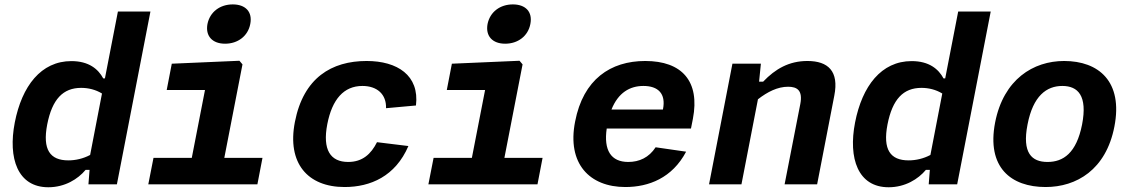

<svg xmlns="http://www.w3.org/2000/svg" viewBox="-20 -816 5000 850"><path d="M45.5 -274C14.5 -114.5 58.5 13 194 13C267 13 325 -23 359 -64H376.5L371.5 0H497.5L646 -765H502L444.5 -469H437C415 -510 373.5 -545.5 296 -545.5C161.5 -545.5 77 -435 45.5 -274ZM189 -265C211 -377 259 -427 339.5 -427C370.5 -427 403 -419.5 431.5 -402L379 -130C348 -113.5 314.5 -106 282.5 -106C201.5 -106 167.5 -153.5 189 -265Z M636.5 0H1119.5L1142 -117H973L1053.5 -531L1040 -547L740.5 -534L718 -417.5H887.5L829 -117H659.5ZM976.5 -622.5C1033 -622.5 1078 -656.5 1088 -710C1098.5 -763.5 1067 -796.5 1010.5 -796.5C954 -796.5 909.5 -763.5 898.5 -710C888.5 -656.5 920 -622.5 976.5 -622.5Z M1788 -169.5 1649 -186.5C1623 -134.5 1585 -99 1521.5 -99C1442.5 -99 1407 -153 1429 -266.5C1450.5 -376.5 1502 -435.5 1584.5 -435.5C1649.5 -435.5 1691 -398.5 1689 -337L1821.5 -349C1837.5 -482.5 1739 -546 1603 -546C1448.5 -546 1323.5 -472 1285.5 -276C1250 -93.5 1342 12 1505.5 12C1620 12 1730.5 -35.5 1788 -169.5Z M1876.5 0H2359.5L2382 -117H2213L2293.5 -531L2280 -547L1980.5 -534L1958 -417.5H2127.5L2069 -117H1899.5ZM2216.5 -622.5C2273 -622.5 2318 -656.5 2328 -710C2338.5 -763.5 2307 -796.5 2250.5 -796.5C2194 -796.5 2149.5 -763.5 2138.5 -710C2128.5 -656.5 2160 -622.5 2216.5 -622.5Z M2526 -277.5C2489.5 -91.5 2590 12 2748.5 12C2852 12 2956 -28 3017.5 -144.5L2882.5 -164C2853 -118.5 2810 -99 2761.5 -99C2684.5 -99 2652 -151 2666 -247H3039L3047.5 -290C3079.5 -456.5 2999 -546 2836.5 -546C2683 -546 2562 -465 2526 -277.5ZM2687 -331C2717 -406 2768.5 -435.5 2828.5 -435.5C2893 -435.5 2929 -402 2915 -332V-331Z M3597.5 0 3673.5 -392.5C3695 -501 3646 -546 3554.5 -546C3473 -546 3412.5 -511 3358.5 -454.5H3340.5L3348.5 -534H3222.5L3119 0H3262.5L3335.5 -376.5C3378 -409.5 3422.5 -432 3469 -432C3509.5 -432 3534.5 -415.5 3523 -355.5L3453.5 0Z M3765.5 -274C3734.5 -114.5 3778.5 13 3914 13C3987 13 4045 -23 4079 -64H4096.5L4091.5 0H4217.5L4366 -765H4222L4164.5 -469H4157C4135 -510 4093.5 -545.5 4016 -545.5C3881.5 -545.5 3797 -435 3765.5 -274ZM3909 -265C3931 -377 3979 -427 4059.5 -427C4090.5 -427 4123 -419.5 4151.5 -402L4099 -130C4068 -113.5 4034.5 -106 4002.5 -106C3921.5 -106 3887.5 -153.5 3909 -265Z M4913.5 -255.5C4952.5 -455 4844 -546 4691 -546C4554.5 -546 4423 -465 4385.5 -274C4347 -74.5 4456 12 4609 12C4745.5 12 4876.5 -64.5 4913.5 -255.5ZM4770.5 -265C4745.5 -138 4687 -99 4617.5 -99C4548 -99 4504 -138 4529 -265C4553.5 -392 4613.5 -435.5 4683 -435.5C4752.5 -435.5 4795 -392 4770.5 -265Z"/></svg>

Font: Monaspace Neon
Style: Bold Italic
Weight: 700
Italic angle: -11°
Designer: Riley Cran & the Lettermatic Team
Foundry: Lettermatic
Version: Version 1.200 (Monaspace Neon)